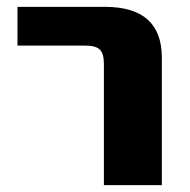

<svg xmlns="http://www.w3.org/2000/svg" viewBox="-20 -540 553 560"><path d="M31 -407V-520H286Q452 -520 452 -372V0H283V-354Q283 -384 271 -395.5Q259 -407 229 -407Z"/></svg>

Font: M PLUS 1p ExtraBold
Style: Regular
Weight: 800
Version: Version 1.062